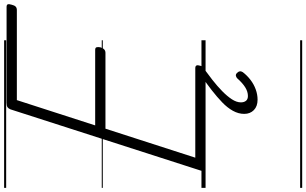

<svg xmlns="http://www.w3.org/2000/svg" viewBox="-298 -722 1490 934"><g transform="rotate(-90 447.0 -255.0)"><path d="M107 0Q92 0 86 -5.5Q80 -11 84 -23L382 -949Q386 -959 392.5 -963.5Q399 -968 414 -968H880Q891 -968 893 -962Q895 -956 891 -943Q888 -930 882 -924Q876 -918 865 -918H427L304 -537H671Q682 -537 684 -530.5Q686 -524 684 -512Q680 -499 673.5 -493Q667 -487 657 -487H288L147 -50H582Q593 -50 595.5 -44Q598 -38 594 -25Q591 -12 584.5 -6Q578 0 568 0ZM429 253Q397 253 378.5 235Q360 217 360 188Q360 160 375 133Q390 106 416 81Q442 56 474 31Q506 6 541 -18L584 -15V-11Q555 10 525 33.5Q495 57 470.5 81Q446 105 431 128Q416 151 416 172Q416 187 423.5 196.5Q431 206 447 206Q468 206 489 193Q510 180 533 154Q538 149 545.5 147.5Q553 146 560 154Q566 160 567 166.5Q568 173 563 181Q547 202 525.5 218.5Q504 235 479 244Q454 253 429 253ZM0 460H718V470H0ZM0 -20H718V0H0ZM0 -505H718V-500H0ZM0 -980H718V-970H0Z"/></g></svg>

Font: Playwrite NO Guides
Style: Regular
Weight: 400
Designer: Veronika Burian, José Scaglione
Foundry: TypeTogether
Version: Version 1.003